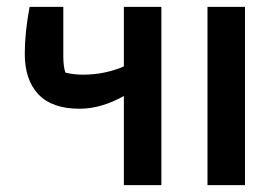

<svg xmlns="http://www.w3.org/2000/svg" viewBox="-20 -538 802 558"><path d="M340 -259Q274 -222 211 -222Q131 -222 91.5 -264Q52 -306 52 -381Q52 -443 66 -518H164V-374Q164 -345 170 -327Q194 -321 222 -321Q284 -321 340 -345V-518H449V0H340ZM583 -518H692V0H583Z"/></svg>

Font: Athiti SemiBold
Style: Regular
Weight: 600
Designer: CadsonDemak Team
Foundry: CadsonDemak
Version: Version 1.032